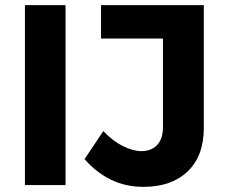

<svg xmlns="http://www.w3.org/2000/svg" viewBox="-20 -720 876 747"><path d="M77 -700H235V0H77ZM773 -223Q773 -113 710 -53Q647 7 538 7Q468 7 410.5 -21.5Q353 -50 309 -101L382 -210Q419 -171 458.5 -151.5Q498 -132 530 -132Q569 -132 591.5 -156Q614 -180 614 -226V-570H373V-700H773Z"/></svg>

Font: Alexandria SemiBold
Style: Regular
Weight: 600
Designer: Mohamed Gaber
Foundry: Kief Type Foundry
Version: Version 5.100